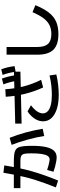

<svg xmlns="http://www.w3.org/2000/svg" viewBox="1025 -1919 950 3040"><g transform="rotate(-90 1500.0 -399.0)"><path d="M529 23Q503 23 464.5 16.5Q426 10 383 -1.5Q340 -13 301 -27L329 -128Q360 -117 393.5 -108Q427 -99 454.5 -93.5Q482 -88 496 -88Q528 -88 549.5 -117.5Q571 -147 581.5 -210.5Q592 -274 592 -374Q592 -432 588 -467.5Q584 -503 571 -521Q558 -539 533 -545Q508 -551 466 -551H41V-655H455Q524 -655 571 -649.5Q618 -644 645.5 -627.5Q673 -611 687 -579Q701 -547 706 -493.5Q711 -440 711 -360Q711 -230 691.5 -145Q672 -60 632 -18.5Q592 23 529 23ZM53 11Q90 -83 119 -163Q148 -243 171.5 -317.5Q195 -392 214 -468.5Q233 -545 250.5 -630.5Q268 -716 285 -820L401 -806Q381 -682 359 -577Q337 -472 309.5 -374.5Q282 -277 246 -175Q210 -73 162 46ZM867 -174Q858 -234 843 -301.5Q828 -369 809 -438Q790 -507 769 -571.5Q748 -636 726 -690L838 -721Q861 -665 882.5 -600Q904 -535 923 -465.5Q942 -396 956.5 -328Q971 -260 981 -198Z M1519 56Q1390 56 1295.5 26Q1201 -4 1150 -59.5Q1099 -115 1099 -193Q1099 -259 1139.5 -322.5Q1180 -386 1255 -438L1354 -384Q1290 -336 1257.5 -288.5Q1225 -241 1225 -195Q1225 -150 1259 -118Q1293 -86 1358 -69.5Q1423 -53 1516 -53Q1591 -53 1670.5 -62Q1750 -71 1825 -90L1841 18Q1761 37 1677.5 46.5Q1594 56 1519 56ZM1635 -191Q1603 -261 1578 -332Q1553 -403 1534.5 -476.5Q1516 -550 1504.5 -626.5Q1493 -703 1488 -783L1607 -790Q1612 -713 1623 -641Q1634 -569 1652 -500Q1670 -431 1695.5 -362.5Q1721 -294 1756 -223ZM1885 -551 1063 -532V-633L1885 -653ZM1738 -615Q1730 -672 1717 -720.5Q1704 -769 1684 -820L1776 -844Q1794 -793 1807 -742Q1820 -691 1829 -633ZM1884 -627Q1876 -685 1864 -734Q1852 -783 1834 -833L1923 -854Q1942 -803 1954 -752Q1966 -701 1973 -643Z M2481 51Q2311 51 2232.5 -29Q2154 -109 2154 -283V-770H2276V-283Q2276 -167 2325 -114Q2374 -61 2481 -61Q2561 -61 2621.5 -90.5Q2682 -120 2731.5 -185.5Q2781 -251 2827 -359L2938 -314Q2884 -182 2821.5 -101.5Q2759 -21 2676.5 15Q2594 51 2481 51Z"/></g></svg>

Font: M PLUS 1 Code SemiBold
Style: Regular
Weight: 600
Designer: Coji Morishita
Foundry: UNDERFOREST DESIGN
Version: Version 1.005